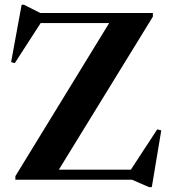

<svg xmlns="http://www.w3.org/2000/svg" viewBox="-20 -760 720 812"><path d="M626.5 -705V-689.5L212 -15L145 -42.5H533.5L645 -213L662 -208.5L622 31.5H610.5L538 0H45V-15L459.5 -691.5L576.5 -662.5H152L42.5 -493L27 -497.5L71.5 -740H81L150.5 -705Z"/></svg>

Font: Newsreader 60pt SemiBold
Style: Regular
Weight: 600
Designer: Hugues Gentile
Foundry: Production Type
Version: Version 1.003